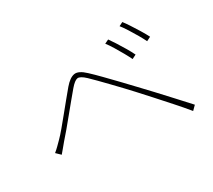

<svg xmlns="http://www.w3.org/2000/svg" viewBox="-125 -943 1250 1125"><g transform="rotate(-30 500.0 -380.5)"><path d="M673 -663Q684 -648 702 -620Q720 -592 738 -561.5Q756 -531 768 -506L740 -492Q730 -513 713.5 -542.5Q697 -572 679 -601.5Q661 -631 646 -650ZM796 -710Q808 -695 826 -667.5Q844 -640 863 -609Q882 -578 894 -554L866 -540Q856 -561 839 -590.5Q822 -620 803.5 -649Q785 -678 770 -697ZM71 -242Q88 -256 101 -269Q114 -282 130 -298Q149 -317 174.5 -347.5Q200 -378 228.5 -413Q257 -448 284.5 -481.5Q312 -515 333 -540Q368 -581 399 -586.5Q430 -592 474 -550Q501 -525 538.5 -486.5Q576 -448 614 -408.5Q652 -369 680 -339Q714 -304 755.5 -259Q797 -214 840.5 -167Q884 -120 922 -78L895 -51Q858 -96 816 -143Q774 -190 733.5 -235Q693 -280 658 -318Q637 -341 609.5 -370Q582 -399 553.5 -428.5Q525 -458 499.5 -484Q474 -510 456 -527Q422 -559 403 -556Q384 -553 354 -518Q333 -493 306 -460.5Q279 -428 250.5 -393Q222 -358 196 -327Q170 -296 151 -275Q138 -260 124 -242.5Q110 -225 100 -214Z"/></g></svg>

Font: Noto Sans SC Thin Thin
Style: Regular
Weight: 250
Version: Version 2.004-H2;hotconv 1.0.118;makeotfexe 2.5.65603